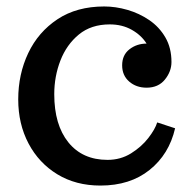

<svg xmlns="http://www.w3.org/2000/svg" viewBox="-20 -558 586 591"><path d="M289.1 13.2Q213.4 13.2 156.5 -21.5Q99.6 -56.2 67.9 -116.2Q36.1 -176.3 36.1 -252Q36.1 -329.6 66.9 -394.5Q97.7 -459.5 157 -498.8Q216.3 -538.1 300.8 -538.1Q335.9 -538.1 372.3 -527.6Q408.7 -517.1 439.5 -496.1Q470.2 -475.1 489 -442.9Q507.8 -410.6 507.8 -367.2Q507.8 -337.9 487.5 -313Q467.3 -288.1 431.2 -288.1Q399.4 -288.1 377.7 -306.9Q356 -325.7 356 -356.9Q356 -388.7 378.4 -406.2Q400.9 -423.8 431.2 -423.8Q415 -449.7 385.5 -466.3Q356 -482.9 317.9 -482.9Q260.7 -482.9 222.9 -451.9Q185.1 -420.9 166 -371.8Q147 -322.8 147 -268.1Q147 -173.8 190.4 -119.9Q233.9 -65.9 311 -65.9Q351.1 -65.9 383.3 -85.9Q415.5 -106 436.5 -133.1Q457.5 -160.2 463.9 -181.2L519 -163.1Q500.5 -83 440.4 -34.9Q380.4 13.2 289.1 13.2Z"/></svg>

Font: Trocchi
Style: Regular
Weight: 400
Designer: Vernon Adams
Foundry: Vernon Adams
Version: Version 1.101; ttfautohint (v1.8.4.7-5d5b);gftools[0.9.27]